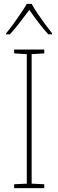

<svg xmlns="http://www.w3.org/2000/svg" viewBox="-20 -969 300 989"><path d="M208 0H53V-20L118 -23V-690L53 -694V-714H208V-694L143 -690V-23L208 -20ZM143 -949Q155 -927 174.5 -898Q194 -869 214 -842Q234 -815 248 -798V-792H229Q204 -819 177.5 -854Q151 -889 131 -918Q110 -890 83 -854.5Q56 -819 31 -792H12V-798Q28 -817 48 -844.5Q68 -872 87 -900Q106 -928 118 -949Z"/></svg>

Font: Noto Sans Myanmar SemiCondensed Thin
Style: Regular
Weight: 100
Width: 4
Designer: Monotype Design Team
Foundry: Monotype Imaging Inc.
Version: Version 2.107; ttfautohint (v1.8.4.7-5d5b)